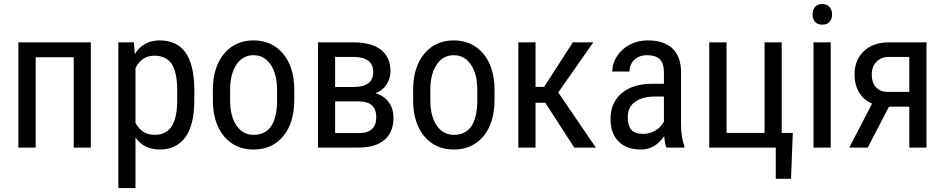

<svg xmlns="http://www.w3.org/2000/svg" viewBox="-20 -741 4745 964"><path d="M436 0H350.1V-453.6H159.2V0H72.3V-528.3H436Z M955.6 -238.8Q955.6 -113.3 910.4 -51.8Q865.2 9.8 782.7 9.8Q703.1 9.8 660.2 -50.3V203.1H574.2V-528.3H652.3L656.7 -469.7Q700.2 -538.1 781.2 -538.1Q868.2 -538.1 911.1 -477.5Q954.1 -417 955.6 -296.4ZM869.6 -288.1Q869.6 -377 842.3 -419.2Q814.9 -461.4 754.4 -461.4Q692.4 -461.4 660.2 -399.4V-124.5Q691.9 -64 755.4 -64Q814 -64 841.6 -106.2Q869.1 -148.4 869.6 -235.4Z M1048.8 -288.6Q1048.8 -403.8 1104.7 -470.9Q1160.6 -538.1 1252.4 -538.1Q1344.2 -538.1 1400.1 -472.7Q1456.1 -407.2 1457.5 -294.4V-238.8Q1457.5 -124 1401.9 -57.1Q1346.2 9.8 1253.4 9.8Q1161.6 9.8 1106.2 -55.2Q1050.8 -120.1 1048.8 -231ZM1135.3 -238.8Q1135.3 -157.2 1167.2 -110.6Q1199.2 -64 1253.4 -64Q1367.7 -64 1371.1 -229V-288.6Q1371.1 -369.6 1338.9 -416.7Q1306.6 -463.9 1252.4 -463.9Q1199.2 -463.9 1167.2 -416.7Q1135.3 -369.6 1135.3 -289.1Z M1576.7 0V-528.3H1753.9Q1844.7 -528.3 1892.6 -491.2Q1940.4 -454.1 1940.4 -383.3Q1940.4 -346.7 1921.4 -317.4Q1902.3 -288.1 1865.7 -272.5Q1906.2 -261.7 1930.9 -229Q1955.6 -196.3 1955.6 -149.9Q1955.6 -76.7 1909.9 -38.3Q1864.3 0 1780.8 0ZM1662.6 -231.9V-72.8H1781.7Q1869.1 -72.8 1869.1 -152.8Q1869.1 -231.9 1780.8 -231.9ZM1662.6 -304.2H1752.9Q1854 -304.2 1854 -378.4Q1854 -453.1 1758.8 -455.1H1662.6Z M2054.2 -288.6Q2054.2 -403.8 2110.1 -470.9Q2166 -538.1 2257.8 -538.1Q2349.6 -538.1 2405.5 -472.7Q2461.4 -407.2 2462.9 -294.4V-238.8Q2462.9 -124 2407.2 -57.1Q2351.6 9.8 2258.8 9.8Q2167 9.8 2111.6 -55.2Q2056.2 -120.1 2054.2 -231ZM2140.6 -238.8Q2140.6 -157.2 2172.6 -110.6Q2204.6 -64 2258.8 -64Q2373 -64 2376.5 -229V-288.6Q2376.5 -369.6 2344.2 -416.7Q2312 -463.9 2257.8 -463.9Q2204.6 -463.9 2172.6 -416.7Q2140.6 -369.6 2140.6 -289.1Z M2717.8 -225.1H2668.9V0H2582.5V-528.3H2668.9V-304.7H2711.9L2856 -528.3H2959L2782.7 -276.9L2971.7 0H2863.3Z M3326.2 0Q3318.4 -17.1 3314.9 -57.6Q3269 9.8 3197.8 9.8Q3126 9.8 3085.7 -30.5Q3045.4 -70.8 3045.4 -144Q3045.4 -224.6 3100.1 -272Q3154.8 -319.3 3250 -320.3H3313.5V-376.5Q3313.5 -423.8 3292.5 -443.8Q3271.5 -463.9 3228.5 -463.9Q3189.5 -463.9 3165 -440.7Q3140.6 -417.5 3140.6 -381.8H3054.2Q3054.2 -422.4 3078.1 -459.2Q3102.1 -496.1 3142.6 -517.1Q3183.1 -538.1 3232.9 -538.1Q3314 -538.1 3356.2 -497.8Q3398.4 -457.5 3399.4 -380.4V-113.8Q3399.9 -52.7 3416 -7.8V0ZM3210.9 -68.8Q3242.7 -68.8 3271.5 -86.4Q3300.3 -104 3313.5 -130.4V-256.3H3264.6Q3203.1 -255.4 3167.5 -228.8Q3131.8 -202.1 3131.8 -154.3Q3131.8 -109.4 3149.9 -89.1Q3168 -68.8 3210.9 -68.8Z M3541 -528.3H3627.9V-73.7H3818.8V-528.3H3904.8V-73.7H3960.4L3951.7 156.7H3875V0H3541Z M4150.9 0H4064.5V-528.3H4150.9ZM4157.7 -668.5Q4157.7 -646.5 4145.5 -631.8Q4133.3 -617.2 4108.4 -617.2Q4084 -617.2 4071.8 -631.8Q4059.6 -646.5 4059.6 -668.5Q4059.6 -690.4 4071.8 -705.6Q4084 -720.7 4108.4 -720.7Q4132.8 -720.7 4145.3 -705.3Q4157.7 -689.9 4157.7 -668.5Z M4631.8 -528.3V0H4545.4V-205.6H4443.4L4336.9 0H4244.1L4358.4 -220.7Q4315.4 -239.3 4293 -277.8Q4270.5 -316.4 4270.5 -367.2Q4270.5 -439.9 4317.4 -484.1Q4364.3 -528.3 4443.4 -528.3ZM4356.9 -366.2Q4356.9 -327.1 4377.9 -303.5Q4398.9 -279.8 4434.6 -279.8H4545.4V-455.1H4442.4Q4403.8 -455.1 4380.4 -430.4Q4356.9 -405.8 4356.9 -366.2Z"/></svg>

Font: Roboto Condensed
Style: Regular
Weight: 400
Designer: Google
Version: Version 2.001047; 2015